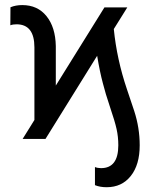

<svg xmlns="http://www.w3.org/2000/svg" viewBox="-20 -558 603 771"><path d="M70.8 0H162.6L370.1 -334C377.3 -290.7 384.9 -253.9 393.1 -223.6C399.6 -197.3 409.3 -165.1 422.1 -127.2C435 -89.3 443.7 -60.1 448.2 -39.6C452.8 -19 455.1 2.6 455.1 25.4C455.1 86.6 432 117.2 385.7 117.2C376.6 117.2 368.5 115.7 361.3 112.8V185.5C375 191.1 390.6 193.8 408.2 193.8C448.9 193.8 481.2 178.8 505.1 148.7C529.1 118.6 541 77.5 541 25.4C541 -21.2 533.7 -67.1 519 -112.3L489.7 -199.7C462.7 -279.5 445.1 -360 437 -441.4L491.2 -528.3H399.4L204.1 -214.4V-373C203.1 -423.5 190.7 -463.5 166.7 -493.2C142.8 -522.8 110.4 -537.6 69.3 -537.6C51.8 -537.6 36 -534.7 22 -528.8L21.5 -456.5C28.3 -459.1 36.6 -460.4 46.4 -460.4C94.2 -460.4 118.2 -429.5 118.2 -367.7V-76.2Z"/></svg>

Font: Roboto Condensed
Style: Regular
Weight: 400
Designer: Google
Version: Version 2.134; 2016